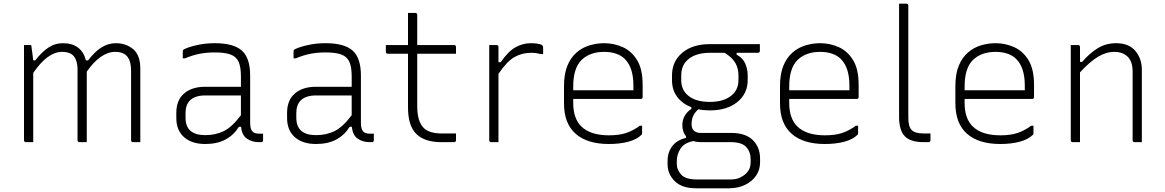

<svg xmlns="http://www.w3.org/2000/svg" viewBox="-20 -770 6310 1040"><path d="M160 0H121Q110 0 110 -11V-526H149Q149 -526 151.5 -509Q154 -492 156.5 -472Q159 -452 160 -443H171Q205 -487 241 -511.5Q277 -536 321 -536Q372 -536 403.5 -511.5Q435 -487 445 -443H457Q495 -492 531 -514Q567 -536 608 -536Q663 -536 701.5 -503.5Q740 -471 740 -398V0H701Q690 0 690 -11V-389Q690 -437 670 -463Q650 -489 604 -489Q564 -489 525 -461.5Q486 -434 450 -382V0H411Q400 0 400 -11V-395Q400 -439 381 -464Q362 -489 316 -489Q238 -489 160 -375Z M1335 -361V-106Q1335 -70 1348 -57Q1359 -46 1384 -46H1405V-11Q1405 0 1394 0H1382Q1345 0 1317.5 -19Q1290 -38 1286 -83H1274Q1246 -38 1201 -14Q1156 10 1092 10Q1019 10 977 -27Q935 -64 935 -131V-159Q935 -227 977 -263.5Q1019 -300 1092 -300H1285V-356Q1285 -407 1272.5 -435Q1260 -463 1229.5 -474.5Q1199 -486 1144 -486Q1098 -486 1060.5 -478.5Q1023 -471 982 -454H970V-492Q970 -497 973 -500Q978 -505 1002 -513.5Q1026 -522 1063 -529Q1100 -536 1144 -536Q1245 -536 1290 -496Q1335 -456 1335 -361ZM985 -132Q985 -38 1092 -38Q1148 -38 1192.5 -60Q1237 -82 1285 -146V-253H1092Q1036 -253 1009 -226Q985 -202 985 -158Z M1935 -361V-106Q1935 -70 1948 -57Q1959 -46 1984 -46H2005V-11Q2005 0 1994 0H1982Q1945 0 1917.5 -19Q1890 -38 1886 -83H1874Q1846 -38 1801 -14Q1756 10 1692 10Q1619 10 1577 -27Q1535 -64 1535 -131V-159Q1535 -227 1577 -263.5Q1619 -300 1692 -300H1885V-356Q1885 -407 1872.5 -435Q1860 -463 1829.5 -474.5Q1799 -486 1744 -486Q1698 -486 1660.5 -478.5Q1623 -471 1582 -454H1570V-492Q1570 -497 1573 -500Q1578 -505 1602 -513.5Q1626 -522 1663 -529Q1700 -536 1744 -536Q1845 -536 1890 -496Q1935 -456 1935 -361ZM1585 -132Q1585 -38 1692 -38Q1748 -38 1792.5 -60Q1837 -82 1885 -146V-253H1692Q1636 -253 1609 -226Q1585 -202 1585 -158Z M2450 -47V-11Q2450 0 2439 0H2370Q2281 0 2235.5 -44Q2190 -88 2190 -189V-479H2081Q2070 -479 2070 -490V-526H2190V-700H2229Q2240 -700 2240 -689V-526H2439Q2450 -526 2450 -515V-479H2240V-195Q2240 -112 2275 -77Q2305 -47 2374 -47Z M2680 0H2641Q2630 0 2630 -11V-526H2669Q2680 -526 2680 -515V-433H2692Q2733 -492 2772.5 -514Q2812 -536 2855 -536Q2874 -536 2887.5 -534Q2901 -532 2912 -528Q2922 -524 2922 -511V-477H2910Q2899 -480 2886 -482Q2873 -484 2855 -484Q2808 -484 2767 -461Q2726 -438 2680 -370Z M3253 -536Q3305 -536 3352.5 -515Q3400 -494 3430.5 -445Q3461 -396 3461 -310V-245Q3461 -234 3450 -234H3085V-212Q3085 -129 3128 -86Q3177 -37 3279 -37Q3332 -37 3369.5 -49Q3407 -61 3446 -89H3458V-48Q3458 -43 3455 -40Q3430 -15 3384 -2.5Q3338 10 3278 10Q3161 10 3098 -45.5Q3035 -101 3035 -210V-304Q3035 -370 3053.5 -414.5Q3072 -459 3103.5 -486Q3135 -513 3174 -524.5Q3213 -536 3253 -536ZM3253 -489Q3175 -489 3130 -445Q3085 -401 3085 -301V-281H3411V-306Q3411 -404 3365 -450Q3345 -470 3316.5 -479.5Q3288 -489 3253 -489Z M3676 -92Q3676 -121 3689.5 -143.5Q3703 -166 3725 -180V-189Q3676 -208 3648 -245.5Q3620 -283 3620 -335V-361Q3620 -438 3676 -484.5Q3732 -531 3825 -531H4096V-495Q4096 -484 4085 -484H3970V-474Q4003 -457 4016.5 -426Q4030 -395 4030 -362V-336Q4030 -263 3974 -217.5Q3918 -172 3825 -172Q3792 -172 3763 -178Q3726 -148 3726 -98Q3726 -73 3739.5 -61.5Q3753 -50 3775 -50H3940Q4018 -50 4057.5 -11.5Q4097 27 4097 89V110Q4097 149 4076 180.5Q4055 212 4016.5 231Q3978 250 3926 250H3752Q3674 250 3635 211.5Q3596 173 3596 119V102Q3596 55 3621.5 21.5Q3647 -12 3696 -23V-32Q3676 -55 3676 -92ZM3825 -218Q3896 -218 3938 -249.5Q3980 -281 3980 -336V-362Q3980 -399 3963.5 -428.5Q3947 -458 3905 -484H3825Q3754 -484 3712 -452Q3670 -420 3670 -361V-335Q3670 -289 3700 -259Q3741 -218 3825 -218ZM3753 202H3939Q3968 202 3988.5 192Q4009 182 4022 169Q4046 145 4046 110V91Q4046 53 4022 26.5Q3998 0 3939 0H3775Q3754 0 3736 -6Q3685 4 3665.5 36Q3646 68 3646 102V119Q3646 150 3670 176Q3694 202 3753 202Z M4423 -536Q4475 -536 4522.5 -515Q4570 -494 4600.5 -445Q4631 -396 4631 -310V-245Q4631 -234 4620 -234H4255V-212Q4255 -129 4298 -86Q4347 -37 4449 -37Q4502 -37 4539.5 -49Q4577 -61 4616 -89H4628V-48Q4628 -43 4625 -40Q4600 -15 4554 -2.5Q4508 10 4448 10Q4331 10 4268 -45.5Q4205 -101 4205 -210V-304Q4205 -370 4223.5 -414.5Q4242 -459 4273.5 -486Q4305 -513 4344 -524.5Q4383 -536 4423 -536ZM4423 -489Q4345 -489 4300 -445Q4255 -401 4255 -301V-281H4581V-306Q4581 -404 4535 -450Q4515 -470 4486.5 -479.5Q4458 -489 4423 -489Z M5020 -11Q5020 0 5009 0H4984Q4912 0 4881 -32Q4850 -64 4850 -137V-750H4889Q4900 -750 4900 -739V-134Q4900 -84 4918 -66Q4936 -47 4984 -47H5020Z M5373 -536Q5425 -536 5472.5 -515Q5520 -494 5550.5 -445Q5581 -396 5581 -310V-245Q5581 -234 5570 -234H5205V-212Q5205 -129 5248 -86Q5297 -37 5399 -37Q5452 -37 5489.5 -49Q5527 -61 5566 -89H5578V-48Q5578 -43 5575 -40Q5550 -15 5504 -2.5Q5458 10 5398 10Q5281 10 5218 -45.5Q5155 -101 5155 -210V-304Q5155 -370 5173.5 -414.5Q5192 -459 5223.5 -486Q5255 -513 5294 -524.5Q5333 -536 5373 -536ZM5373 -489Q5295 -489 5250 -445Q5205 -401 5205 -301V-281H5531V-306Q5531 -404 5485 -450Q5465 -470 5436.5 -479.5Q5408 -489 5373 -489Z M5830 0H5791Q5780 0 5780 -11V-526H5819Q5830 -526 5830 -515V-435H5842Q5881 -481 5925.5 -508.5Q5970 -536 6026 -536Q6095 -536 6130 -494Q6165 -452 6165 -393V0H6126Q6115 0 6115 -11V-383Q6115 -437 6088 -463Q6061 -489 6016 -489Q5971 -489 5926.5 -462Q5882 -435 5830 -378Z"/></svg>

Font: Recursive Sn Lnr St Lt
Style: Regular
Weight: 300
Version: Version 1.079;hotconv 1.0.112;makeotfexe 2.5.65598; ttfautoh